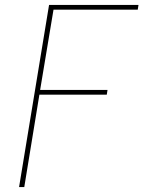

<svg xmlns="http://www.w3.org/2000/svg" viewBox="-20 -540 640 775"><path d="M57 215 178 -520H539L536 -501H196L142 -177H414L411 -158H139L78 215Z"/></svg>

Font: Iosevka SS04 Thin Extended
Style: Italic
Weight: 100
Width: 7
Italic angle: -9°
Monospace: yes
Designer: Belleve Invis
Foundry: Belleve Invis
Version: Version 19.0.0; ttfautohint (v1.8.4)